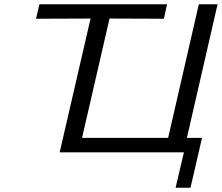

<svg xmlns="http://www.w3.org/2000/svg" viewBox="-20 -715 1041 901"><path d="M149 -627 165 -695H764L749 -627L494 -628L365 -68H769L913 -695H1001L857 -68H928L874 166H804L843 0H260L405 -628Z"/></svg>

Font: Coval
Style: Light Italic
Weight: 300
Foundry: Context Ltd
Version: Version 001.000